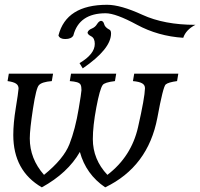

<svg xmlns="http://www.w3.org/2000/svg" viewBox="-20 -785 852 818"><path d="M428.2 13.2Q346.2 -42.5 320.3 -137.7Q269 -47.9 158.2 13.2Q36.6 -57.1 36.6 -210Q36.6 -259.8 47.1 -324Q57.6 -388.2 59.1 -407.7Q59.1 -421.4 48.3 -428.7Q37.6 -436 12.2 -439.5L17.6 -471.2H206.1L200.7 -439.5Q158.2 -436 146 -422.4Q134.3 -411.6 120.6 -322.5Q106.9 -233.4 106.9 -195.3Q106.9 -108.9 167.5 -40Q251 -107.4 275.9 -170.9Q300.8 -234.4 315.4 -322.8Q326.2 -386.2 327.1 -400.9Q327.1 -416.5 323.5 -423.8Q319.8 -431.2 308.3 -434.6Q296.9 -438 277.3 -439.5L282.7 -471.2H475.1L469.7 -439.5Q425.3 -434.1 417.5 -422.9Q405.3 -406.2 390.4 -327.1Q375.5 -248 375.5 -192.4Q375.5 -106 437.5 -40Q539.6 -117.7 568.1 -243.2Q596.7 -368.7 597.7 -409.2Q597.7 -422.9 585.7 -429.9Q573.7 -437 546.4 -439.5L551.8 -471.2H739.7L734.4 -439.5Q697.3 -434.6 686 -425.3Q674.8 -416 650.4 -283.2Q610.8 -74.7 428.2 13.2ZM332.5 -493.7 318.8 -516.1Q383.8 -554.2 383.8 -598.1Q383.8 -622.6 368.4 -630.4Q353 -638.2 353 -646.5Q356 -657.2 370.6 -663.1Q385.3 -668.9 393.3 -682.1Q401.4 -695.3 410.6 -696.3Q420.4 -695.3 423.8 -682.1Q427.2 -668.9 444.3 -659.7Q453.1 -656.7 453.1 -642.6Q453.1 -576.2 332.5 -493.7ZM257.8 -618.7Q234.9 -618.7 229 -633.8Q262.2 -764.6 436.5 -764.6Q493.7 -764.6 586.7 -721.9Q679.7 -679.2 812.5 -679.2Q772 -658.2 760.7 -624Q653.3 -630.9 563.2 -679.7Q473.1 -728.5 430.2 -728.5Q316.9 -728.5 292.5 -633.8Q284.2 -618.7 257.8 -618.7Z"/></svg>

Font: Kelvinch
Style: Italic
Weight: 400
Italic angle: -10°
Designer: Paul James Miller
Foundry: High-Logic / Made with FontCreator
Version: Version 3.40;July 22, 2017;FontCreator 11.0.0.2388 64-bit